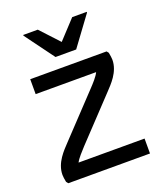

<svg xmlns="http://www.w3.org/2000/svg" viewBox="-140 -852 800 943"><g transform="rotate(-20 260.0 -380.0)"><path d="M314 -604 426 -756V-760H350L260 -663L170 -760H94V-756L206 -604ZM135 -78C145 -98 170 -124 188 -144L388 -356C414 -384 464 -432 464 -496C464 -504 462 -520 459 -534L451 -544H52V-466H368C359 -446 334 -419 316 -400L116 -188C90 -160 40 -112 40 -48C40 -40 42 -24 45 -10L53 0H480V-78Z"/></g></svg>

Font: Kufam Arabic Latin Roman Normal
Style: Regular
Weight: 400
Designer: Wael Morcos & Artur Schmal
Version: Version 1.200;PS 001.200;hotconv 1.0.88;makeotf.lib2.5.64775